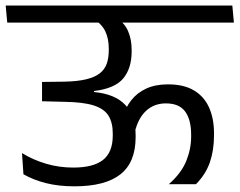

<svg xmlns="http://www.w3.org/2000/svg" viewBox="-42 -652 844 676"><path d="M458 -572.5H781.5L776 -632.5H452.5ZM552.5 -3.5H648Q682.5 -38.5 697 -80.8Q711.5 -123 711.5 -176V-182.5Q711.5 -234.5 694.2 -273.2Q677 -312 641.2 -333.5Q605.5 -355 549.5 -355Q505 -355 473 -340.2Q441 -325.5 420.5 -299.5Q400 -273.5 389.5 -239.5L432 -184Q443.5 -235 472 -261.5Q500.5 -288 542 -288Q588.5 -288 609.8 -259.5Q631 -231 631 -177V-171Q631 -128 613.8 -85.2Q596.5 -42.5 552.5 -3.5ZM-16.5 -572.5H517.5L512 -632.5H-22ZM370.5 -586.5H286Q317 -567 329 -541.2Q341 -515.5 341 -480.5V-475Q341 -448.5 334 -428.2Q327 -408 309.8 -394.2Q292.5 -380.5 262.2 -373Q232 -365.5 184.5 -364.5L106 -363.5V-295.5L185 -293.5Q252 -292.5 288.8 -280.5Q325.5 -268.5 340.2 -244.2Q355 -220 355 -182.5V-174.5Q355 -116.5 321 -89.2Q287 -62 216 -62Q166 -62 120.2 -75.5Q74.5 -89 35.5 -113L40.5 -38.5Q75.5 -18.5 120 -7.2Q164.5 4 220 4Q328.5 4 382 -38.2Q435.5 -80.5 435.5 -169V-176.5Q435.5 -243.5 399.5 -282.2Q363.5 -321 289 -328V-331.5Q363 -340.5 392.2 -376.2Q421.5 -412 421.5 -470.5V-476.5Q421.5 -513 409.2 -541.8Q397 -570.5 370.5 -586.5Z"/></svg>

Font: Anek Devanagari
Style: Regular
Weight: 400
Designer: Kailash Malviya (Devanagari) & Yesha Goshar (Latin)
Foundry: Ek Type
Version: Version 1.003